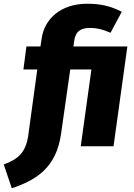

<svg xmlns="http://www.w3.org/2000/svg" viewBox="-106 -781 714 1025"><path d="M574 -533H286L290 -562C297 -612 322 -632 377 -632C410 -632 443 -624 484 -606L544 -718C487 -748 432 -761 360 -761C217 -761 130 -679 116 -573L110 -533H35L19 -410H93L45 -59C32 33 -9 69 -86 97L-43 224C89 180 195 113 220 -67L269 -410H382L325 0H500Z"/></svg>

Font: Fira Sans ExtraBold
Style: Italic
Weight: 800
Italic angle: -8°
Designer: bBox Type GmbH & Carrois Corporate GbR & Edenspiekermann AG
Foundry: bBox Type GmbH & Carrois Corporate GbR & Edenspiekermann AG
Version: Version 4.301;PS 004.301;hotconv 1.0.88;makeotf.lib2.5.64775